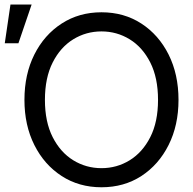

<svg xmlns="http://www.w3.org/2000/svg" viewBox="-61 -792 830 824"><path d="M374.5 11.7Q278.3 11.7 203.6 -36.6Q128.9 -85 86.4 -169.7Q43.9 -254.4 43.9 -363.3Q43.9 -473.1 86.4 -557.9Q128.9 -642.6 203.6 -690.9Q278.3 -739.3 374.5 -739.3Q471.2 -739.3 545.7 -690.9Q620.1 -642.6 662.6 -557.9Q705.1 -473.1 705.1 -363.3Q705.1 -254.4 662.6 -169.7Q620.1 -85 545.7 -36.6Q471.2 11.7 374.5 11.7ZM374.5 -70.3Q440.4 -70.3 495.6 -104.2Q550.8 -138.2 584 -203.6Q617.2 -269 617.2 -363.3Q617.2 -458 584 -523.7Q550.8 -589.4 495.6 -623.3Q440.4 -657.2 374.5 -657.2Q308.6 -657.2 253.4 -623.3Q198.2 -589.4 165 -523.7Q131.8 -458 131.8 -363.3Q131.8 -269 165 -203.6Q198.2 -138.2 253.4 -104.2Q308.6 -70.3 374.5 -70.3ZM-40.5 -606.4 -16.1 -772.5H74.7L18.1 -606.4Z"/></svg>

Font: Inter Display
Style: Regular
Weight: 400
Designer: Rasmus Andersson
Foundry: rsms
Version: Version 4.000;git-37864ae